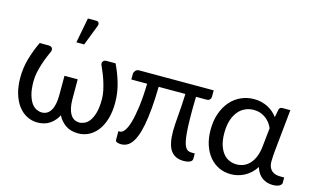

<svg xmlns="http://www.w3.org/2000/svg" viewBox="-86 -950 1978 1203"><g transform="rotate(15 903.5 -348.5)"><path d="M40.5 0ZM226.6 -60.5Q246.6 -60.5 261.5 -70.1Q276.4 -79.6 286.1 -97.2Q295.9 -114.7 300.5 -139.2Q305.2 -163.6 305.2 -192.9V-319.3H391.1V-187Q391.6 -158.7 396.5 -135.3Q401.4 -111.8 411.1 -95.2Q420.9 -78.6 435.5 -69.6Q450.2 -60.5 470.2 -60.5Q485.8 -60.5 503.4 -68.4Q521 -76.2 535.6 -95.9Q550.3 -115.7 560.1 -149.9Q569.8 -184.1 569.8 -236.8Q569.8 -265.1 563.5 -294.7Q557.1 -324.2 548.3 -351.6Q539.6 -378.9 529.8 -401.9Q520 -424.8 513.7 -439.5Q508.3 -449.7 509.3 -456.8Q510.3 -463.9 513.9 -468.5Q517.6 -473.1 523.2 -475.3Q528.8 -477.5 533.2 -477.5H594.2Q621.1 -422.4 638.4 -362.1Q655.8 -301.8 655.8 -236.8Q655.8 -180.7 642.8 -135.5Q629.9 -90.3 606.4 -58.6Q583 -26.9 550.8 -9.8Q518.6 7.3 480.5 7.3Q431.2 7.3 398.4 -15.4Q365.7 -38.1 347.7 -74.2Q329.1 -38.1 296.4 -15.4Q263.7 7.3 216.3 7.3Q178.2 7.3 146 -9.8Q113.8 -26.9 90.3 -58.6Q66.9 -90.3 53.7 -135.5Q40.5 -180.7 40.5 -236.8Q40.5 -301.8 58.1 -362.1Q75.7 -422.4 102.1 -477.5H163.1Q167.5 -477.5 173.1 -475.3Q178.7 -473.1 182.4 -468.5Q186 -463.9 186.8 -456.8Q187.5 -449.7 182.6 -439.5Q175.8 -424.8 166.3 -401.9Q156.7 -378.9 147.9 -351.6Q139.2 -324.2 132.8 -294.7Q126.5 -265.1 126.5 -236.8Q126.5 -184.1 136.2 -149.9Q146 -115.7 160.6 -95.9Q175.3 -76.2 192.9 -68.4Q210.4 -60.5 226.6 -60.5ZM322.8 -541 354 -704.1H407.2Q419.9 -704.1 425 -695.8Q430.2 -687.5 424.8 -673.8L373.5 -541Z M1231.9 -473.1V-432.6Q1231.9 -421.4 1224.9 -413.3Q1217.8 -405.3 1204.1 -405.3H1135.3Q1134.8 -379.4 1134.3 -356.9Q1133.8 -334.5 1133.8 -312Q1133.8 -255.4 1135.5 -214.8Q1137.2 -174.3 1140.9 -146.5Q1144.5 -118.7 1150.1 -101.8Q1155.8 -85 1163.1 -75.7Q1170.4 -66.4 1179.9 -63.5Q1189.5 -60.5 1201.2 -60.5H1219.7V-25.9Q1219.7 -11.7 1203.9 -4.4Q1188 2.9 1163.1 2.9Q1106.9 2.9 1079.3 -35.9Q1051.8 -74.7 1051.8 -162.1Q1051.8 -183.1 1053.5 -207.8Q1055.2 -232.4 1057.6 -262Q1060.1 -291.5 1062.5 -326.9Q1064.9 -362.3 1066.4 -405.3H893.1Q891.6 -324.2 886 -262.2Q880.4 -200.2 871.6 -154.8Q862.8 -109.4 850.8 -78.9Q838.9 -48.3 824.2 -30Q809.6 -11.7 792.7 -4.2Q775.9 3.4 757.3 3.4Q751.5 3.4 745.1 2.4Q738.8 1.5 733.4 -0.5Q728 -2.4 724.6 -5.6Q721.2 -8.8 721.2 -13.2V-71.3H731Q745.1 -71.3 759.5 -89.1Q773.9 -106.9 786.1 -146.7Q798.3 -186.5 807.1 -250.2Q815.9 -314 818.4 -405.3H715.8V-441.4Q715.8 -452.1 724.4 -462.6Q732.9 -473.1 749 -473.1Z M1741.7 3.9Q1722.7 3.9 1705.3 -1.2Q1688 -6.3 1673.3 -16.8Q1658.7 -27.3 1647.5 -43.7Q1636.2 -60.1 1629.9 -82.5Q1614.7 -59.1 1595.9 -42Q1577.1 -24.9 1556.2 -14.2Q1535.2 -3.4 1513.2 1.7Q1491.2 6.8 1469.2 6.8Q1428.7 6.8 1393.6 -9.5Q1358.4 -25.9 1332.5 -56.4Q1306.6 -86.9 1291.7 -130.9Q1276.9 -174.8 1276.9 -230.5Q1276.9 -289.1 1293.5 -336.4Q1310.1 -383.8 1339.1 -417Q1368.2 -450.2 1407.5 -468Q1446.8 -485.8 1492.2 -485.8Q1518.1 -485.8 1540.8 -480Q1563.5 -474.1 1582.8 -464.1Q1602.1 -454.1 1617.7 -440.2Q1633.3 -426.3 1645 -410.2L1654.8 -460Q1657.7 -477.5 1676.8 -477.5H1728L1702.1 -222.7Q1699.7 -199.2 1698 -177Q1696.3 -154.8 1696.3 -136.2Q1696.3 -115.7 1702.1 -101.3Q1708 -86.9 1718.3 -77.9Q1728.5 -68.8 1742.2 -64.5Q1755.9 -60.1 1771.5 -60.1H1799.8V-25.4Q1799.8 -14.2 1784.7 -5.1Q1769.5 3.9 1741.7 3.9ZM1489.3 -62Q1513.7 -62 1535.4 -71Q1557.1 -80.1 1574.5 -98.9Q1591.8 -117.7 1603.5 -146.5Q1615.2 -175.3 1619.1 -214.8L1631.8 -334.5Q1625 -351.1 1613.5 -366.5Q1602.1 -381.8 1586.4 -393.8Q1570.8 -405.8 1551 -412.8Q1531.2 -419.9 1507.3 -419.9Q1478.5 -419.9 1452.9 -408.7Q1427.2 -397.5 1407.7 -374.5Q1388.2 -351.6 1376.7 -316.4Q1365.2 -281.2 1365.2 -232.9Q1365.2 -188 1375.2 -155.8Q1385.3 -123.5 1402.3 -102.5Q1419.4 -81.5 1441.9 -71.8Q1464.4 -62 1489.3 -62Z"/></g></svg>

Font: Carlito
Style: Regular
Weight: 400
Designer: Lukasz Dziedzic
Foundry: tyPoland Lukasz Dziedzic
Version: Version 1.104